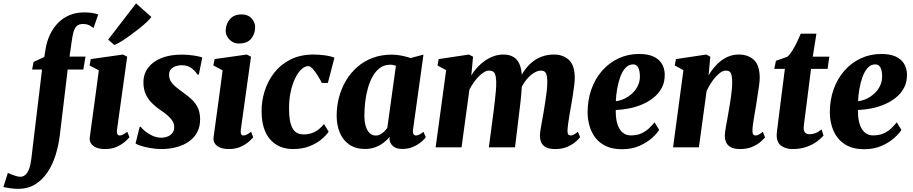

<svg xmlns="http://www.w3.org/2000/svg" viewBox="-154 -890 5514 1160"><path d="M121.5 -595Q129 -640 147.5 -679.8Q166 -719.5 195.2 -750Q224.5 -780.5 264.2 -797.8Q304 -815 353.5 -815Q375 -815 397.5 -812.5Q420 -810 439.5 -802.5L411 -720.5Q401 -729 385.8 -737Q370.5 -745 346.5 -745Q322 -745 309 -732Q296 -719 289.5 -694.8Q283 -670.5 278.5 -635.5L266 -548H362.5L349.5 -470H255L207.5 -74Q200 -11 181.5 47.8Q163 106.5 132.2 152Q101.5 197.5 57.8 224.2Q14 251 -44 251Q-69.5 251 -94.8 247Q-120 243 -133.5 240L-106.5 154.5Q-102 157 -88.5 162.5Q-75 168 -59.2 173Q-43.5 178 -32 178Q-14.5 178 -1.2 166.8Q12 155.5 21.2 131.8Q30.5 108 35 71.5L100 -470H40L49 -516L113.5 -546Z M480.5 10.5Q449 10.5 427.5 1.5Q406 -7.5 395.8 -23.5Q385.5 -39.5 388.5 -61Q391 -81.5 395.2 -111.2Q399.5 -141 404.5 -178.8Q409.5 -216.5 415.8 -261.5Q422 -306.5 428.8 -357.8Q435.5 -409 443 -465L387 -494.5L394.5 -533L589 -560.5L614.5 -547.5L553 -107.5Q550.5 -89.5 554.8 -80.5Q559 -71.5 569.5 -71.5Q578.5 -71.5 588.5 -76.5Q598.5 -81.5 615 -94L628 -61Q621 -52 602.2 -35Q583.5 -18 553.2 -3.8Q523 10.5 480.5 10.5ZM499.5 -650.5 668 -869.5 760.5 -787.5Q753 -776.5 734 -758.2Q715 -740 688.8 -719Q662.5 -698 634.2 -677.5Q606 -657 580.5 -641Q555 -625 537 -618Z M1047.5 -440H1038Q1029 -457.5 1004.8 -476.8Q980.5 -496 944.5 -496Q924.5 -496 906.8 -489.8Q889 -483.5 878.2 -470.8Q867.5 -458 867.5 -438Q867.5 -417.5 877.2 -400.2Q887 -383 906.8 -366.2Q926.5 -349.5 954.5 -329.5Q983 -309.5 1005.8 -287.8Q1028.5 -266 1041.8 -237.5Q1055 -209 1055 -168.5Q1055 -123.5 1036.8 -90Q1018.5 -56.5 986.2 -34.2Q954 -12 911.8 -0.8Q869.5 10.5 822 10.5Q790 10.5 757.2 5Q724.5 -0.5 699.5 -8.2Q674.5 -16 665 -23.5L690 -124H696.5Q705.5 -111 724.8 -95.5Q744 -80 769.2 -69Q794.5 -58 822 -58Q840 -58 857.8 -64.8Q875.5 -71.5 887 -85.8Q898.5 -100 898.5 -122Q898.5 -142.5 887.8 -159.5Q877 -176.5 857.5 -193.5Q838 -210.5 809.5 -229Q786 -245.5 763.5 -267.5Q741 -289.5 726.8 -320.2Q712.5 -351 712.5 -393Q712.5 -443 741 -480.8Q769.5 -518.5 821.2 -539.2Q873 -560 942.5 -560Q968.5 -560 994.8 -557.2Q1021 -554.5 1040.8 -550.2Q1060.5 -546 1068 -542.5Z M1228.5 10.5Q1197 10.5 1175.5 1.5Q1154 -7.5 1143.8 -23.5Q1133.5 -39.5 1136.5 -61Q1139 -81.5 1143.2 -111.2Q1147.5 -141 1152.5 -178.8Q1157.5 -216.5 1163.8 -261.5Q1170 -306.5 1176.8 -357.8Q1183.5 -409 1191 -465L1135 -494.5L1142.5 -533L1337 -560.5L1362.5 -547.5L1301 -107.5Q1298.5 -89.5 1302.8 -80.5Q1307 -71.5 1317.5 -71.5Q1326.5 -71.5 1336.5 -76.5Q1346.5 -81.5 1363 -94L1376 -61Q1369 -52 1350.2 -35Q1331.5 -18 1301.2 -3.8Q1271 10.5 1228.5 10.5ZM1288 -627Q1255 -627 1231.2 -652.2Q1207.5 -677.5 1209.5 -708Q1211.5 -747.5 1236 -775.2Q1260.5 -803 1305 -803Q1344.5 -803 1366.2 -778.5Q1388 -754 1387.5 -725Q1387 -685 1363.2 -656Q1339.5 -627 1288 -627Z M1616.5 10.5Q1530 10.5 1478.8 -47Q1427.5 -104.5 1426.5 -216Q1425.5 -277.5 1444.5 -338.5Q1463.5 -399.5 1502.2 -449.8Q1541 -500 1600.8 -530.2Q1660.5 -560.5 1741 -560.5Q1770.5 -560.5 1806.2 -556Q1842 -551.5 1866.5 -541.5L1827 -389H1790.5Q1779 -411.5 1764.5 -435Q1750 -458.5 1735 -474.5Q1720 -490.5 1708 -490.5Q1688 -490.5 1667 -471.2Q1646 -452 1628.8 -416.2Q1611.5 -380.5 1601.2 -331Q1591 -281.5 1592.5 -222Q1593.5 -169.5 1603.8 -137.8Q1614 -106 1632.5 -92Q1651 -78 1679.5 -78Q1709.5 -78 1732.8 -86.8Q1756 -95.5 1773.2 -109.8Q1790.5 -124 1803.5 -140.5L1831.5 -94.5Q1817.5 -73 1788.8 -48.5Q1760 -24 1716.8 -6.8Q1673.5 10.5 1616.5 10.5Z M2341.5 -107.5Q2339 -88 2344.2 -79.8Q2349.5 -71.5 2360 -71.5Q2367.5 -71.5 2378 -76Q2388.5 -80.5 2404.5 -93.5L2418.5 -60.5Q2411.5 -50.5 2392 -33.5Q2372.5 -16.5 2343 -3.2Q2313.5 10 2275.5 10Q2242 10 2221.5 -6.2Q2201 -22.5 2199 -51.5L2200.5 -63.5Q2186 -45.5 2164.2 -28.5Q2142.5 -11.5 2114.2 -0.8Q2086 10 2051.5 10Q1994 10 1955.8 -16.8Q1917.5 -43.5 1898.8 -89Q1880 -134.5 1880 -190Q1880 -247.5 1894.2 -301.8Q1908.5 -356 1936.2 -402.8Q1964 -449.5 2004.5 -485Q2045 -520.5 2097.5 -540.2Q2150 -560 2213 -560Q2242.5 -560 2273.8 -553.5Q2305 -547 2327 -539.5L2404.5 -560ZM2238 -493Q2230.5 -495.5 2221.8 -497.2Q2213 -499 2203 -499Q2168.5 -499 2142.5 -480.2Q2116.5 -461.5 2098.2 -429.5Q2080 -397.5 2068.8 -357.5Q2057.5 -317.5 2052.5 -274.8Q2047.5 -232 2047.5 -192.5Q2047.5 -153 2056.2 -125.8Q2065 -98.5 2080.5 -84.8Q2096 -71 2117 -71Q2126.5 -71 2135.8 -74.5Q2145 -78 2154 -84.5Q2163 -91 2171 -99.2Q2179 -107.5 2186 -117.5Z M2704 -547.5 2693.5 -434Q2708 -459.5 2729 -482.2Q2750 -505 2775 -522.5Q2800 -540 2828.2 -550.2Q2856.5 -560.5 2886.5 -560.5Q2922.5 -560.5 2947 -546.5Q2971.5 -532.5 2984.8 -502Q2998 -471.5 2999.5 -421.5Q3000 -413.5 2999.8 -403.8Q2999.5 -394 2998.5 -384Q2997.5 -374 2996.5 -363.5L2975.5 -388.5Q2991.5 -430.5 3013.2 -462.2Q3035 -494 3062.5 -516Q3090 -538 3122.8 -549.2Q3155.5 -560.5 3192.5 -560.5Q3248.5 -560.5 3283.5 -527.8Q3318.5 -495 3318.5 -418.5Q3318.5 -402 3314.8 -371.5Q3311 -341 3305.8 -307.5Q3300.5 -274 3295.5 -247Q3291 -222 3286.5 -194.8Q3282 -167.5 3278.5 -142.2Q3275 -117 3274.5 -99.5Q3274.5 -81.5 3280.2 -76.5Q3286 -71.5 3293.5 -71.5Q3302 -71.5 3311.5 -76.2Q3321 -81 3337.5 -94L3351 -61Q3344.5 -52.5 3326 -35.5Q3307.5 -18.5 3276.2 -4Q3245 10.5 3201 10.5Q3162 10.5 3142 -1.5Q3122 -13.5 3115 -31.5Q3108 -49.5 3108 -68.5Q3108 -83 3111.8 -107.2Q3115.5 -131.5 3121 -160.2Q3126.5 -189 3131 -216.5Q3135.5 -244 3140.5 -276.2Q3145.5 -308.5 3149.2 -340.2Q3153 -372 3152.5 -398Q3152 -436.5 3143.2 -450Q3134.5 -463.5 3115 -463.5Q3096.5 -463.5 3076.2 -452.2Q3056 -441 3036.8 -420.5Q3017.5 -400 3001.5 -371.8Q2985.5 -343.5 2976 -309L2999.5 -399Q2999 -376.5 2997.5 -350.5Q2996 -324.5 2993.2 -298Q2990.5 -271.5 2987.5 -247L2957.5 0H2799.5L2828 -216Q2831.5 -244.5 2835.2 -276.2Q2839 -308 2841.8 -339Q2844.5 -370 2844 -395.5Q2842.5 -438 2832.5 -450.8Q2822.5 -463.5 2800 -463.5Q2786.5 -463.5 2770.8 -454.2Q2755 -445 2739 -428.8Q2723 -412.5 2708.2 -391.8Q2693.5 -371 2682 -348.5L2634.5 0H2478L2541.5 -466L2489 -494.5L2496.5 -533L2679 -560.5Z M3828.5 -105Q3815.5 -84 3785.5 -56.8Q3755.5 -29.5 3709.8 -9Q3664 11.5 3603 11.5Q3546.5 11.5 3507 -7.2Q3467.5 -26 3443.2 -57.8Q3419 -89.5 3407.8 -129Q3396.5 -168.5 3396 -209.5Q3396 -286.5 3419.2 -351.2Q3442.5 -416 3484.5 -463.5Q3526.5 -511 3583.5 -537.5Q3640.5 -564 3706.5 -564Q3761 -564 3794.8 -548Q3828.5 -532 3844.8 -504.8Q3861 -477.5 3862 -443.5Q3863.5 -395.5 3844.5 -359.8Q3825.5 -324 3793.2 -298.8Q3761 -273.5 3721.8 -257.5Q3682.5 -241.5 3641.8 -234Q3601 -226.5 3566 -225.5Q3565.5 -188.5 3571.2 -160Q3577 -131.5 3588.8 -112Q3600.5 -92.5 3617.8 -82.2Q3635 -72 3658 -72Q3695 -72 3722 -84.5Q3749 -97 3768 -115.5Q3787 -134 3800.5 -151ZM3671.5 -501Q3644 -501 3624.8 -479.8Q3605.5 -458.5 3593.2 -424.5Q3581 -390.5 3574.5 -351.8Q3568 -313 3566.5 -278.5Q3583 -280 3603 -287Q3623 -294 3642.5 -307Q3662 -320 3678.2 -338.8Q3694.5 -357.5 3703.8 -381.5Q3713 -405.5 3712 -434.5Q3710.5 -468.5 3700.2 -484.8Q3690 -501 3671.5 -501Z M4127 -435Q4142.5 -461 4161.5 -483.8Q4180.5 -506.5 4203.5 -523.8Q4226.5 -541 4253 -550.8Q4279.5 -560.5 4309.5 -560.5Q4366.5 -560.5 4401.2 -527.8Q4436 -495 4436 -418.5Q4436 -402 4431.8 -371.5Q4427.5 -341 4422.2 -307.5Q4417 -274 4413 -247Q4409 -222 4404 -194.8Q4399 -167.5 4395.5 -142.2Q4392 -117 4392 -99.5Q4392 -81.5 4398 -76.5Q4404 -71.5 4410.5 -71.5Q4419 -71.5 4428.8 -76.2Q4438.5 -81 4455 -93.5L4468 -60.5Q4462 -52 4443.2 -35Q4424.5 -18 4393.2 -3.8Q4362 10.5 4318 10.5Q4279.5 10.5 4259.5 -1.5Q4239.5 -13.5 4232.2 -31.5Q4225 -49.5 4225 -68.5Q4225 -79.5 4227.2 -96Q4229.5 -112.5 4233.2 -132.8Q4237 -153 4240.8 -174.5Q4244.5 -196 4248 -216Q4251.5 -237 4255.5 -260.5Q4259.5 -284 4262.8 -308.2Q4266 -332.5 4268 -355.5Q4270 -378.5 4269.5 -398Q4269 -424 4265.2 -438Q4261.5 -452 4253.2 -457.8Q4245 -463.5 4231.5 -463.5Q4217 -463.5 4201 -453.2Q4185 -443 4169.8 -425.8Q4154.5 -408.5 4140.5 -386.5Q4126.5 -364.5 4115 -340L4068.5 0H3912.5L3975 -466L3922.5 -494.5L3930 -533L4113 -560.5L4137.5 -547.5Z M4710 -189.5Q4707.5 -172 4705.8 -158.8Q4704 -145.5 4702.8 -135.2Q4701.5 -125 4701.5 -116.5Q4701.5 -98 4710.5 -88.5Q4719.5 -79 4736.5 -79Q4755.5 -79 4773.5 -86Q4791.5 -93 4809.5 -108.5L4821.5 -71Q4806.5 -53.5 4781.2 -34.8Q4756 -16 4719.2 -2.8Q4682.5 10.5 4632.5 10.5Q4594.5 10.5 4566.2 -9Q4538 -28.5 4538.5 -76.5Q4538.5 -79.5 4539 -85Q4539.5 -90.5 4541 -102.5Q4542.5 -114.5 4545.2 -136Q4548 -157.5 4552 -192L4588 -474H4524L4534 -522.5L4602.5 -547Q4617.5 -559.5 4632.5 -583.5Q4647.5 -607.5 4660.8 -635Q4674 -662.5 4684 -686.5H4778.5L4756.5 -547.5H4856.5L4846 -474H4746Z M5292 -105Q5279 -84 5249 -56.8Q5219 -29.5 5173.2 -9Q5127.5 11.5 5066.5 11.5Q5010 11.5 4970.5 -7.2Q4931 -26 4906.8 -57.8Q4882.5 -89.5 4871.2 -129Q4860 -168.5 4859.5 -209.5Q4859.5 -286.5 4882.8 -351.2Q4906 -416 4948 -463.5Q4990 -511 5047 -537.5Q5104 -564 5170 -564Q5224.5 -564 5258.2 -548Q5292 -532 5308.2 -504.8Q5324.5 -477.5 5325.5 -443.5Q5327 -395.5 5308 -359.8Q5289 -324 5256.8 -298.8Q5224.5 -273.5 5185.2 -257.5Q5146 -241.5 5105.2 -234Q5064.5 -226.5 5029.5 -225.5Q5029 -188.5 5034.8 -160Q5040.5 -131.5 5052.2 -112Q5064 -92.5 5081.2 -82.2Q5098.5 -72 5121.5 -72Q5158.5 -72 5185.5 -84.5Q5212.5 -97 5231.5 -115.5Q5250.5 -134 5264 -151ZM5135 -501Q5107.5 -501 5088.2 -479.8Q5069 -458.5 5056.8 -424.5Q5044.5 -390.5 5038 -351.8Q5031.5 -313 5030 -278.5Q5046.5 -280 5066.5 -287Q5086.5 -294 5106 -307Q5125.5 -320 5141.8 -338.8Q5158 -357.5 5167.2 -381.5Q5176.5 -405.5 5175.5 -434.5Q5174 -468.5 5163.8 -484.8Q5153.5 -501 5135 -501Z"/></svg>

Font: Merriweather 36pt Black
Style: Italic
Weight: 900
Italic angle: -7.8°
Version: Version 2.101